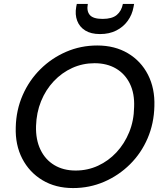

<svg xmlns="http://www.w3.org/2000/svg" viewBox="-20 -943 830 975"><path d="M351 12Q262 12 195.5 -28Q129 -68 93 -137.5Q57 -207 60 -297Q62 -384 95 -459.5Q128 -535 185 -591.5Q242 -648 316 -680Q390 -712 474 -712Q563 -712 629.5 -672.5Q696 -633 731.5 -563.5Q767 -494 764 -404Q762 -316 729.5 -240.5Q697 -165 640 -108.5Q583 -52 509 -20Q435 12 351 12ZM364 -77Q425 -77 478 -101.5Q531 -126 571.5 -169.5Q612 -213 636 -271.5Q660 -330 661 -399Q664 -468 639.5 -518Q615 -568 569 -595Q523 -622 460 -622Q400 -622 347 -598Q294 -574 253 -530.5Q212 -487 188.5 -429Q165 -371 163 -303Q161 -234 185.5 -183Q210 -132 256 -104.5Q302 -77 364 -77ZM488 -770Q442 -770 413 -788Q384 -806 372 -837.5Q360 -869 367 -908L370 -923H426Q419 -887 436 -867Q453 -847 501 -847Q549 -847 573 -867Q597 -887 604 -923H661L658 -907Q651 -868 628.5 -837Q606 -806 570.5 -788Q535 -770 488 -770Z"/></svg>

Font: DM Sans 18pt Medium
Style: Italic
Weight: 500
Italic angle: -10°
Designer: Colophon Foundry, Jonny Pinhorn
Foundry: Colophon Foundry
Version: Version 4.004;gftools[0.9.30]